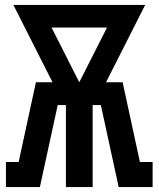

<svg xmlns="http://www.w3.org/2000/svg" viewBox="-20 -755 640 775"><path d="M4 0V-101H55V-100L125 -423H192L34 -735H566L408 -423H475L545 -100V-101H596V0H459L387 -331H354V0H246V-331H213L141 0ZM300 -423 412 -644H188Z"/></svg>

Font: Iosevka Curly Slab Extended
Style: Bold
Weight: 700
Width: 7
Monospace: yes
Designer: Belleve Invis
Foundry: Belleve Invis
Version: Version 11.1.0; ttfautohint (v1.8.3)